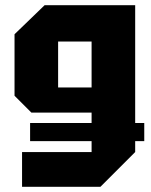

<svg xmlns="http://www.w3.org/2000/svg" viewBox="-20 -580 582 740"><path d="M65 140V6H333V-146H101L36 -211V-448L152 -560H501V6L367 140ZM204 -420V-243H333V-420ZM96 -36V-106H536V-36Z"/></svg>

Font: Tektur SemiCondensed
Style: Bold
Weight: 700
Width: 4
Designer: Adam Jagosz
Foundry: Adam Jagosz
Version: Version 1.005;gftools[0.9.30]